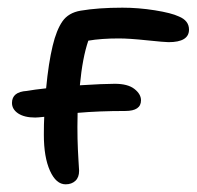

<svg xmlns="http://www.w3.org/2000/svg" viewBox="-20 -499 512 500"><path d="M150.9 -19Q126 -19 110.1 -54.4Q94.2 -89.8 94.2 -147.9Q94.2 -177.7 95.2 -194.8Q77.6 -192.9 71.8 -192.9Q43.5 -192.9 27.3 -203.6Q11.2 -214.4 11.2 -231Q11.2 -259.8 49.8 -262.2Q68.8 -265.6 100.1 -269Q106.4 -335.4 117.2 -379.9Q127 -420.9 142.6 -443.4Q158.2 -465.8 189.9 -471.2Q235.8 -479 298.8 -479Q340.3 -479 383.3 -472.2Q426.3 -465.3 445.8 -456.1Q472.2 -445.3 472.2 -421.9Q472.2 -389.2 418.9 -389.2Q409.2 -389.2 362.8 -394Q316.4 -398.9 290 -398.9Q243.2 -398.9 210 -393.1Q194.8 -349.1 188 -276.9Q249.5 -280.8 278.8 -280.8Q313 -280.8 330.1 -267.3Q347.2 -253.9 347.2 -237.8Q347.2 -210 306.2 -210Q237.3 -210 182.1 -205.1Q181.2 -166 181.9 -137.9Q182.6 -109.9 184.3 -82.5Q186 -55.2 186 -54.2Q186 -37.1 176.3 -28.1Q166.5 -19 150.9 -19Z"/></svg>

Font: Shantell Sans Irregular Bouncy
Style: Regular
Weight: 400
Designer: Stephen Nixon, Anya Danilova, Shantell Martin
Foundry: Arrow Type
Version: Version 1.006;[9816181b4]